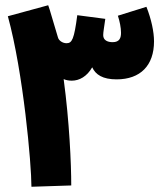

<svg xmlns="http://www.w3.org/2000/svg" viewBox="-20 -708 618 733"><path d="M252 0C252 -83 245 -243 223 -406C232 -402 243 -400 254 -400C283 -400 312 -416 332 -451C345 -423 372 -405 425 -405C516 -405 568 -458 568 -550C568 -586 558 -634 539 -682L430 -648C437 -627 442 -602 442 -583C442 -564 437 -547 410 -547C391 -547 374 -554 374 -574C374 -585 378 -607 382 -636L275 -650C263 -558 255 -543 234 -543C219 -543 204 -553 201 -566L170 -670C168 -676 166 -682 164 -688L10 -646C69 -431 100 -82 100 5Z"/></svg>

Font: Noto Sans Arabic ExtBd
Style: Regular
Weight: 800
Designer: Monotype Design Team, Nadine Chahine, Nizar Qandah and Khaled Hosny
Foundry: Monotype Imaging Inc.
Version: Version 2.012